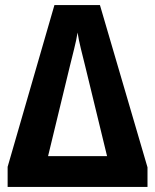

<svg xmlns="http://www.w3.org/2000/svg" viewBox="-20 -735 610 755"><path d="M10 0V-79L194 -715H373L560 -77V0ZM169 -121H401L315 -475Q307 -507 298 -543.5Q289 -580 285 -607Q281 -580 271.5 -542.5Q262 -505 255 -476Z"/></svg>

Font: Noto Sans Condensed
Style: Bold
Weight: 700
Width: 3
Designer: Monotype Design Team
Foundry: Monotype Imaging Inc.
Version: Version 2.013; ttfautohint (v1.8.4.7-5d5b)